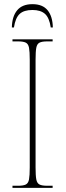

<svg xmlns="http://www.w3.org/2000/svg" viewBox="-20 -903 315 923"><path d="M40 0V-10H67Q92 -10 104 -16Q116 -22 119.5 -40.5Q123 -59 123 -98V-616Q123 -655 119.5 -673.5Q116 -692 104 -698Q92 -704 67 -704H40V-714H233V-704H207Q182 -704 170 -698Q158 -692 154.5 -673.5Q151 -655 151 -616V-98Q151 -59 154.5 -40.5Q158 -22 170 -16Q182 -10 207 -10H233V0ZM37 -771Q38 -824 62.5 -853.5Q87 -883 136 -883Q185 -883 209 -853.5Q233 -824 234 -771H224Q217 -818 196 -836.5Q175 -855 136 -855Q95 -855 74.5 -836Q54 -817 47 -771Z"/></svg>

Font: Noto Serif Display Condensed Thin
Style: Regular
Weight: 100
Width: 3
Designer: Monotype Design Team
Foundry: Monotype Imaging Inc.
Version: Version 2.009